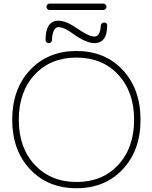

<svg xmlns="http://www.w3.org/2000/svg" viewBox="-20 -1045 833 1052"><path d="M169.9 -142.6Q257.8 -47.9 399.4 -47.9Q541 -47.9 627.9 -141.6Q714.8 -235.4 714.8 -388.7Q714.8 -542 627.9 -635.7Q541 -729.5 398.9 -729.5Q256.8 -729.5 169.9 -635.7Q83 -542 83 -388.7Q83 -235.4 169.9 -142.6ZM398.9 -13.7Q242.2 -13.7 144.5 -117.7Q46.9 -221.7 46.9 -389.2Q46.9 -556.6 144.5 -661.1Q242.2 -765.6 398.9 -765.6Q555.7 -765.6 652.8 -661.1Q750 -556.6 750 -389.2Q750 -221.7 652.8 -117.7Q555.7 -13.7 398.9 -13.7ZM234.4 -813.5Q229.5 -818.4 229.5 -825.2Q229.5 -931.6 300.8 -931.6Q342.8 -931.6 408.2 -885.7Q467.8 -844.7 497.1 -844.7Q529.3 -844.7 532.2 -904.3Q533.2 -912.1 538.1 -917Q543 -921.9 550.3 -921.9Q557.6 -921.9 563.5 -917Q567.4 -912.1 567.4 -905.3Q567.4 -809.6 497.1 -808.6Q454.1 -808.6 386.7 -855.5Q332 -896.5 300.8 -896.5Q268.6 -896.5 264.6 -826.2Q264.6 -818.4 259.3 -813.5Q253.9 -808.6 246.6 -808.6Q239.3 -808.6 234.4 -813.5ZM252 -990.2Q244.1 -990.2 239.3 -995.6Q234.4 -1001 234.4 -1007.8Q234.4 -1014.6 239.3 -1020Q244.1 -1025.4 252 -1025.4H545.9Q552.7 -1025.4 558.1 -1020Q563.5 -1014.6 563.5 -1007.8Q563.5 -1001 558.1 -995.6Q552.7 -990.2 545.9 -990.2Z"/></svg>

Font: Gen Jyuu Gothic ExtraLight
Style: Regular
Weight: 100
Designer: [Source Han Sans]
Ryoko NISHIZUKA  (kana & ideographs); Paul D. Hunt (Latin, Greek & Cyrillic); Wenlong ZHANG  (bopomofo
Version: Version 1.002.20150607